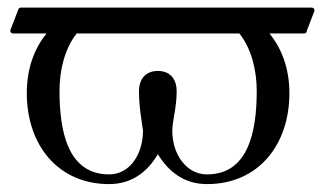

<svg xmlns="http://www.w3.org/2000/svg" viewBox="-20 -459 830 493"><path d="M33.7 -439.5C28.8 -439.5 27.3 -436.5 25.9 -431.6L6.3 -380.9C6.3 -376 9.3 -373 14.2 -373H99.6C67.9 -334.5 48.8 -282.7 48.8 -219.7C48.8 -87.9 127.9 13.7 260.3 13.7C317.9 13.7 358.4 -17.1 385.3 -63C413.1 -18.1 452.6 13.7 511.7 13.7C644 13.7 723.1 -87.9 723.1 -219.7C723.1 -282.7 703.6 -334.5 671.9 -373H760.3C765.1 -373 768.1 -376 768.1 -380.9L787.6 -431.6C787.6 -436.5 784.7 -439.5 779.8 -439.5ZM336.9 -224.6C336.9 -182.1 343.8 -149.4 347.2 -124C347.2 -62.5 313 -11.2 260.3 -11.2C152.8 -11.2 132.8 -124.5 132.8 -225.6C132.8 -278.8 146 -334 176.8 -373H594.7C625.5 -334.5 639.2 -278.8 639.2 -225.6C639.2 -124.5 619.1 -11.2 511.7 -11.2C459 -11.2 422.4 -62 422.4 -123.5C422.4 -148.4 433.6 -181.6 433.6 -224.6C433.6 -259.8 413.1 -276.9 385.3 -276.9C357.4 -276.9 336.9 -259.8 336.9 -224.6Z"/></svg>

Font: Cardo
Style: Italic
Weight: 400
Designer: David J. Perry
Foundry: David J. Perry
Version: Version 0.99